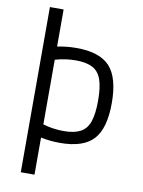

<svg xmlns="http://www.w3.org/2000/svg" viewBox="-100 -798 800 1076"><g transform="rotate(10 300.0 -260.0)"><path d="M282 10Q252 10 224.5 7Q197 4 173 -1V210H95V-730H173V-519Q197 -524 224.5 -527Q252 -530 282 -530Q415 -530 472.5 -467Q530 -404 530 -260Q530 -116 472.5 -53Q415 10 282 10ZM173 -76Q204 -67 233.5 -63Q263 -59 291 -59Q351 -59 386.5 -78Q422 -97 437 -141Q452 -185 452 -260Q452 -335 437 -379Q422 -423 386.5 -442Q351 -461 291 -461Q263 -461 233.5 -457Q204 -453 173 -444Z"/></g></svg>

Font: M PLUS Code Latin 60
Style: Regular
Weight: 400
Width: 7
Monospace: yes
Designer: Coji Morishita
Foundry: UNDERFOREST DESIGN
Version: Version 1.005; ttfautohint (v1.8.3)